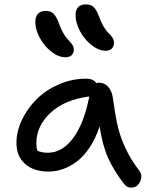

<svg xmlns="http://www.w3.org/2000/svg" viewBox="-20 -809 673 866"><path d="M457 -580.1Q425.3 -580.1 393.1 -605.5Q360.8 -630.9 340.8 -668.5Q320.8 -706.1 320.8 -740.2Q320.8 -789.1 367.2 -789.1Q389.6 -789.1 402.3 -777.3Q415 -765.6 428.2 -731Q437.5 -704.6 450 -685.1Q462.4 -665.5 471.7 -657.2Q481 -648.9 487.5 -638.7Q494.1 -628.4 494.1 -616.2Q494.1 -599.6 484.4 -589.8Q474.6 -580.1 457 -580.1ZM274.9 -550.8Q243.7 -550.8 211.4 -576.2Q179.2 -601.6 159.2 -638.9Q139.2 -676.3 139.2 -710Q139.2 -733.4 151.1 -746.6Q163.1 -759.8 187 -759.8Q208.5 -759.8 221.2 -747.8Q233.9 -735.8 247.1 -700.2Q254.9 -678.2 264.6 -661.1Q274.4 -644 282.5 -635Q290.5 -626 297.6 -618.2Q304.7 -610.4 308.8 -602.8Q313 -595.2 313 -585.9Q313 -569.3 303.2 -560.1Q293.5 -550.8 274.9 -550.8ZM199.2 -35.2Q131.8 -35.2 93 -69.8Q54.2 -104.5 54.2 -164.1Q54.2 -216.3 79.1 -268.6Q104 -320.8 145.3 -361.8Q186.5 -402.8 245.6 -428.5Q304.7 -454.1 368.2 -454.1Q401.9 -454.1 414.1 -434.1Q418 -436 426.8 -436Q450.7 -436 467.5 -417.7Q484.4 -399.4 488.8 -369.1Q499.5 -291 510.3 -243.2Q521 -195.3 544.7 -143.3Q568.4 -91.3 606.9 -41Q624.5 -19.5 612.5 8.8Q600.6 37.1 571.8 37.1Q559.6 37.1 552.2 32.2Q544.9 27.3 536.1 16.1Q493.7 -39.6 468.3 -95Q442.9 -150.4 429.2 -238.8Q411.6 -185.1 384.8 -144.5Q357.9 -104 326.9 -80.8Q295.9 -57.6 263.9 -46.4Q231.9 -35.2 199.2 -35.2ZM144 -163.1Q144 -143.1 147.9 -129.9Q165.5 -120.1 196.8 -120.1Q260.3 -120.1 309.6 -185.8Q358.9 -251.5 382.8 -374Q270.5 -359.4 207.3 -299.8Q144 -240.2 144 -163.1Z"/></svg>

Font: Shantell Sans Irregular
Style: Regular
Weight: 400
Designer: Stephen Nixon, Anya Danilova, Shantell Martin
Foundry: Arrow Type
Version: Version 1.006;[9816181b4]